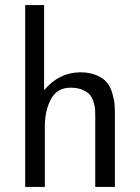

<svg xmlns="http://www.w3.org/2000/svg" viewBox="-20 -742 557 762"><path d="M80 0V-722H155V-384Q215 -455 299 -455Q337 -455 364 -443Q391 -431 404.5 -414.5Q418 -398 425.5 -372.5Q433 -347 434.5 -329.5Q436 -312 436 -288V0H358V-281Q358 -298 357.5 -308Q357 -318 351.5 -336.5Q346 -355 336.5 -366Q327 -377 307.5 -385.5Q288 -394 260 -394Q207 -394 182.5 -349Q158 -304 158 -240V0Z"/></svg>

Font: CMU Sans Serif
Style: Medium
Weight: 500
Version: Version 0.7.0